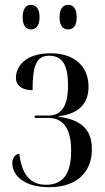

<svg xmlns="http://www.w3.org/2000/svg" viewBox="-20 -766 437 796"><path d="M263 -644C283 -644 298 -658 298 -694C298 -731 283 -746 263 -746C242 -746 227 -731 227 -694C227 -658 242 -644 263 -644ZM108 -644C128 -644 144 -658 144 -694C144 -731 128 -746 108 -746C89 -746 74 -731 74 -694C74 -658 89 -644 108 -644ZM184 10C309 10 361 -62 361 -147C361 -225 322 -269 223 -282V-284C314 -295 347 -343 347 -407C347 -489 291 -545 190 -545C83 -545 46 -489 46 -443C46 -412 71 -392 115 -392C115 -497 132 -535 184 -535C241 -535 262 -493 262 -412C262 -330 237 -287 181 -287H124V-277H181C242 -277 275 -233 275 -141C275 -48 243 0 171 0C102 0 70 -47 60 -129C44 -126 31 -113 31 -89C31 -44 73 10 184 10Z"/></svg>

Font: Noto Serif Display ExtraCondensed
Style: Regular
Weight: 400
Width: 2
Designer: Monotype Design Team
Foundry: Monotype Imaging Inc.
Version: Version 2.009